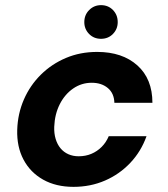

<svg xmlns="http://www.w3.org/2000/svg" viewBox="-20 -715 652 747"><path d="M266 12Q198 12 148 -16Q98 -44 71.5 -94Q45 -144 47 -210Q49 -273 73 -328Q97 -383 139 -424.5Q181 -466 236.5 -489.5Q292 -513 358 -513Q456 -513 514.5 -460.5Q573 -408 573 -315H425Q424 -352 399.5 -372.5Q375 -393 337 -393Q297 -393 264.5 -370.5Q232 -348 212.5 -309.5Q193 -271 191 -222Q190 -196 196.5 -174.5Q203 -153 215.5 -138Q228 -123 246 -115Q264 -107 286 -107Q313 -107 335.5 -116.5Q358 -126 375.5 -143.5Q393 -161 403 -185H550Q529 -126 487 -81.5Q445 -37 388.5 -12.5Q332 12 266 12ZM373 -564Q345 -564 326.5 -583Q308 -602 308 -629Q308 -657 327 -676Q346 -695 373 -695Q401 -695 419.5 -676Q438 -657 438 -629Q438 -602 419.5 -583Q401 -564 373 -564Z"/></svg>

Font: DM Sans 18pt ExtraBold
Style: Italic
Weight: 800
Italic angle: -10°
Designer: Colophon Foundry, Jonny Pinhorn
Foundry: Colophon Foundry
Version: Version 4.004;gftools[0.9.30]